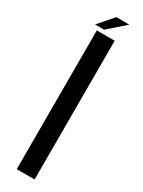

<svg xmlns="http://www.w3.org/2000/svg" viewBox="-234 -915 700 941"><g transform="rotate(30 116.0 -444.5)"><path d="M63.2 0H164.3V-785H63.2ZM41.1 -806H92.1L186.7 -889.3H113.5Z"/></g></svg>

Font: Anybody Thin
Style: Regular
Weight: 100
Designer: Tyler Finck
Foundry: Etcetera Type Company
Version: Version 1.114;gftools[0.9.25]